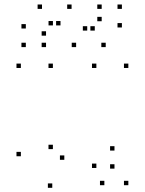

<svg xmlns="http://www.w3.org/2000/svg" viewBox="-20 -834 660 875"><path d="M75.1 -524.2V-544.2H55.1V-524.2ZM75.1 -121.9V-141.9H55.1V-121.9ZM218.2 21.9V1.9H198.2V21.9ZM501.7 -65.5V-85.5H481.7V-65.5ZM501.7 -147.8V-167.8H481.7V-147.8ZM273.1 -105.7V-125.7H253.1V-105.7ZM221 -154.4V-174.4H201V-154.4ZM221 -524.2V-544.2H201V-524.2ZM419.2 -524.2V-544.2H399.2V-524.2ZM419.2 -68.5V-88.5H399.2V-68.5ZM455.6 10V-10H435.6V10ZM564.9 10V-10H544.9V10ZM564.9 -524.2V-544.2H544.9V-524.2ZM171.4 -793.5V-813.5H151.4V-793.5ZM97.7 -704.1V-724.1H77.7V-704.1ZM97.7 -619.3V-639.3H77.7V-619.3ZM189.8 -619.3V-639.3H169.8V-619.3ZM189.8 -671.5V-691.5H169.8V-671.5ZM221.2 -718.2V-738.2H201.2V-718.2ZM255.7 -718.2V-738.2H235.7V-718.2ZM326.9 -619.3V-639.3H306.9V-619.3ZM461.8 -619.3V-639.3H441.8V-619.3ZM535.5 -708.8V-728.8H515.5V-708.8ZM535.5 -793.5V-813.5H515.5V-793.5ZM443.4 -793.5V-813.5H423.4V-793.5ZM443.4 -737.2V-757.2H423.4V-737.2ZM411.9 -694.6V-714.6H391.9V-694.6ZM377.5 -694.6V-714.6H357.5V-694.6ZM306.2 -793.5V-813.5H286.2V-793.5Z"/></svg>

Font: Monaspace Krypton Dots Var
Style: Regular
Weight: 400
Designer: Riley Cran and the Lettermatic Team
Version: Version 1.100 (Monaspace Krypton Dots)